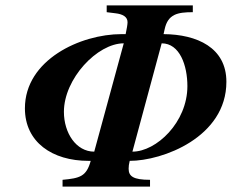

<svg xmlns="http://www.w3.org/2000/svg" viewBox="-20 -689 873 709"><path d="M328 -129C261 -129 216 -198 216 -276C216 -398 339 -529 437 -529ZM577 -529C644 -529 672 -447 672 -371C672 -237 557 -129 469 -129ZM588 -581C600 -637 636 -644 692 -644V-669H374V-644L406 -640C433 -637 451 -627 451 -607C451 -599 448 -582 444 -563H429C277 -563 72 -468 72 -289C72 -164 173 -95 307 -95H315C299 -37 275 -31 211 -25V0H534V-25C472 -25 455 -38 455 -66C455 -75 456 -83 459 -95C580 -95 816 -182 816 -387C816 -513 708 -562 584 -563Z"/></svg>

Font: XITS
Style: Bold Italic
Weight: 700
Italic angle: -16.33°
Designer: MicroPress Inc., with final additions and corrections provided by Coen Hoffman, Elsevier (retired)
Version: Version 1.302